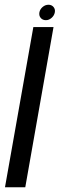

<svg xmlns="http://www.w3.org/2000/svg" viewBox="-20 -789 252 809"><path d="M1 0 120.5 -675H205.5L86.5 0ZM173.5 -704Q159.5 -704 151.5 -713.5Q143.5 -723 146 -737Q148.5 -750 159.5 -759.5Q170.5 -769 184.5 -769Q197.5 -769 205.5 -759.5Q213.5 -750 211 -737Q208.5 -723.5 197.5 -713.8Q186.5 -704 173.5 -704Z"/></svg>

Font: Anybody
Style: Italic
Weight: 400
Italic angle: -10°
Designer: Tyler Finck
Foundry: Etcetera Type Company
Version: Version 1.010; ttfautohint (v1.8.3) -l 8 -r 50 -G 200 -x 14 